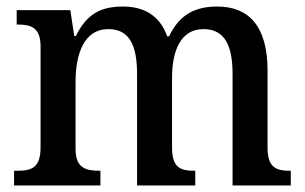

<svg xmlns="http://www.w3.org/2000/svg" viewBox="-20 -567 934 587"><path d="M23 0H287V-45H284C243 -45 211 -53 211 -111V-317C211 -402 237 -478 311 -478C376 -478 399 -428 399 -341V0H577V-45H574C532 -45 506 -54 506 -116V-330C506 -409 531 -478 602 -478C667 -478 691 -428 691 -341V0H869V-45H866C825 -45 798 -54 798 -116V-351C798 -488 740 -547 644 -547C581 -547 530 -526 497 -456H491C468 -522 417 -547 356 -547C290 -547 246 -526 212 -457H207L195 -536H31V-492H34C75 -492 104 -483 104 -425V-116C104 -54 76 -45 34 -45H23Z"/></svg>

Font: Noto Serif Bengali SemiCondensed
Style: Regular
Weight: 400
Width: 4
Designer: Juan Bruce, Universal Thirst, Indian Type Foundry and the Monotype Design Team.
Foundry: Monotype Imaging Inc.
Version: Version 2.003